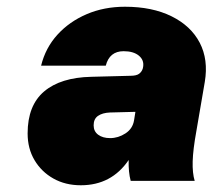

<svg xmlns="http://www.w3.org/2000/svg" viewBox="-20 -537 631 570"><path d="M563 -148Q553 -93 552 -58Q551 -23 558 0H368Q361 -26 362 -62Q311 13 220 13Q174 13 138.5 -7Q103 -27 82.5 -61.5Q62 -96 62 -141Q62 -224 111 -265.5Q160 -307 251 -309L367 -312Q385 -312 393 -318Q401 -324 404 -334L405 -339Q408 -359 392 -372Q376 -385 347 -385Q305 -385 294 -342H102Q115 -395 150.5 -434Q186 -473 237.5 -495Q289 -517 351 -517Q432 -517 489.5 -488.5Q547 -460 573 -410Q599 -360 588 -294ZM258 -165Q258 -147 271.5 -137Q285 -127 307 -127Q331 -127 352.5 -141Q374 -155 378 -180L382 -205L306 -203Q284 -202 271 -193Q258 -184 258 -165Z"/></svg>

Font: Overused Grotesk Black
Style: Italic
Weight: 900
Italic angle: -10°
Version: Version 0.003